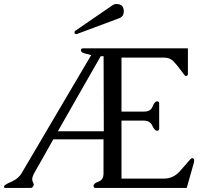

<svg xmlns="http://www.w3.org/2000/svg" viewBox="-65 -923 1029 943"><path d="M312.5 -755.9Q311.5 -755.4 309.6 -755.4Q300.8 -755.4 300.8 -763.7Q300.8 -767.6 303.7 -771L487.3 -897Q496.1 -903.3 506.8 -903.3Q543 -903.3 543 -867.2Q543 -841.8 520.5 -833.5ZM444.8 -278.3 443.8 -647H429.7Q387.7 -572.8 324.2 -462.6Q260.7 -352.5 219.2 -278.3ZM531.7 -45.9H740.7Q785.6 -45.9 817.1 -80.8Q848.6 -115.7 864.7 -135.3Q873.5 -146 878.4 -146Q888.7 -146 888.7 -135.7Q888.7 -129.4 887.7 -125.5L852.1 0H403.3Q394.5 0 394.5 -10.3Q394.5 -22.5 418.9 -31Q443.4 -39.6 443.4 -71.3V-238.8H196.8Q173.3 -196.8 149.7 -155Q126 -113.3 102.5 -71.8Q98.1 -64 95.2 -54.2Q93.3 -48.8 93.3 -43Q93.3 -40.5 93.8 -38.1Q94.7 -31.7 97.2 -27.6Q99.6 -23.4 100.6 -19Q101.1 -17.6 101.1 -16.1Q101.1 -15.1 100.6 -13.7Q100.1 -12.7 99.6 -11.7Q99.1 -10.7 99.1 -10.3Q93.8 0 86.9 0H-38.6Q-43.9 0 -45.4 -2.9V-5.4Q-45.4 -7.3 -43.9 -10.3Q-40 -15.6 -25.9 -22.9Q-17.6 -26.4 -8.5 -30.5Q0.5 -34.7 9.8 -40.5Q29.3 -53.2 40.5 -71.3L382.8 -652.3Q363.8 -656.7 348.1 -661.6Q332.5 -666.5 332.5 -675.3Q332.5 -685.5 342.8 -685.5H857.9V-560.1Q857.9 -549.8 847.7 -549.8Q842.8 -549.8 829.6 -569.3Q805.2 -603 787.4 -621.6Q769.5 -640.1 740.7 -640.1H531.7V-375H643.6Q674.8 -375 684.6 -400.1Q694.3 -425.3 707 -425.3Q716.8 -425.3 716.8 -415V-291Q716.8 -280.8 707 -280.8Q694.3 -280.8 683.1 -305.7Q671.9 -330.6 640.6 -330.6H531.7Z"/></svg>

Font: Caudex
Style: Regular
Weight: 400
Version: Version 1.04